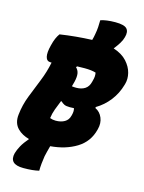

<svg xmlns="http://www.w3.org/2000/svg" viewBox="-151 -955 926 1231"><g transform="rotate(15 312.5 -340.0)"><path d="M51 110Q58 86 72.5 59.5Q87 33 116 -1Q68 -14 39 -43Q4 -78 11 -136Q18 -201 42 -262.5Q66 -324 91 -385.5Q116 -447 129 -512Q125 -512 122 -512Q96 -512 89.5 -539.5Q83 -567 96 -617Q103 -646 111.5 -665.5Q120 -685 131 -700Q183 -708 236.5 -713Q290 -718 343 -720Q349 -741 352 -760Q357 -786 358.5 -809.5Q360 -833 360 -855Q377 -861 402 -864.5Q427 -868 458 -868Q517 -868 534.5 -848.5Q552 -829 541 -791Q536 -771 522.5 -749Q509 -727 490 -703Q548 -684 579.5 -649Q611 -614 620.5 -575Q630 -536 620 -502L618 -495Q601 -435 564 -387.5Q527 -340 476 -310V-303Q508 -288 522.5 -253Q537 -218 526 -177L525 -173Q504 -89 431.5 -44.5Q359 0 259 8Q248 48 241 80Q237 105 234.5 130Q232 155 232 178Q192 188 129 188Q31 188 51 110ZM303 -432Q299 -416 294 -399Q308 -397 323 -397Q357 -397 380.5 -412Q404 -427 412 -460L415 -472Q423 -499 418 -523Q390 -532 343 -532Q318 -532 293 -531L288 -524Q304 -509 307.5 -487.5Q311 -466 303 -432ZM212 -166Q230 -159 250 -159Q285 -159 309 -173Q333 -187 340 -215L342 -222Q349 -249 343 -267Q330 -266 316 -266Q291 -266 278.5 -272Q266 -278 255 -289L251 -288Q238 -257 227 -227Q216 -197 212 -166Z"/></g></svg>

Font: Recursive Mn Csl St Blk
Style: Italic
Weight: 900
Italic angle: -15°
Monospace: yes
Version: Version 1.079;hotconv 1.0.112;makeotfexe 2.5.65598; ttfautoh